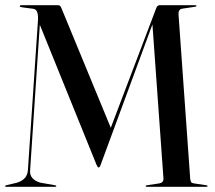

<svg xmlns="http://www.w3.org/2000/svg" viewBox="-20 -720 830 740"><path d="M197 -3Q197 0 193 0H3Q-0.5 0 -0.5 -3Q-0.5 -4.5 4 -6L44 -15.5Q84.5 -27 87.5 -63.5L126 -636.5Q130 -683 109 -686L67.5 -691.5Q56 -693 56 -696Q56 -700 64.5 -700H204Q213 -700 217 -688L407 -227.5L581.5 -687Q586 -700 595 -700H733Q737 -700 737 -697Q737 -694.5 732 -694L682 -686.5Q667 -684 668 -665L713 -32Q714 -22 716.8 -18Q719.5 -14 728.5 -13L775 -6Q780 -5.5 780 -3Q780 0 776 0H546Q541.5 0 541.5 -3Q541.5 -5.5 546.5 -6L593 -13Q610.5 -15.5 610 -32L567.5 -626L368 -85Q364.5 -74.5 360 -74.5Q356.5 -74.5 352 -85L133.5 -624.5L96 -63Q94.5 -45 105.2 -33.2Q116 -21.5 135.5 -16L192 -6Q197 -5 197 -3Z"/></svg>

Font: Fraunces 144pt S000
Style: Regular
Weight: 400
Version: Version 1.000; ttfautohint (v1.8.3)